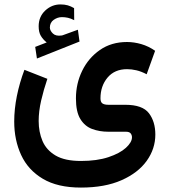

<svg xmlns="http://www.w3.org/2000/svg" viewBox="-20 -597 758 863"><path d="M189.9 -406.2Q173.3 -419.4 163.6 -435.8Q153.8 -452.1 153.8 -479Q153.8 -522 183.3 -549.6Q212.9 -577.1 251.5 -577.1Q270.5 -577.1 284.7 -573Q298.8 -568.8 313 -560.5L313.5 -506.3Q298.3 -514.2 285.2 -517.1Q272 -520 258.3 -520Q238.8 -520 221.4 -507.8Q204.1 -495.6 204.1 -472.7Q204.6 -459 217.8 -446.3Q231 -433.6 257.3 -437.5Q257.8 -437.5 261.7 -438.5L330.1 -463.4L337.4 -410.2L146 -334L138.2 -386.2ZM343.8 246.1Q238.8 246.1 172.4 206.5Q106 167 75 99.6Q43.9 32.2 43.9 -50.8Q43.9 -106.4 55.9 -165.8Q67.9 -225.1 89.8 -283.2L192.9 -242.7Q176.3 -193.8 165 -145.3Q153.8 -96.7 153.8 -53.2Q153.8 -3.9 171.1 36.9Q188.5 77.6 230 102.1Q271.5 126.5 343.8 126.5Q416 126.5 467.3 109.4Q518.6 92.3 545.9 67.4Q573.2 42.5 573.2 20Q573.2 10.3 567.4 2.7Q561.5 -4.9 545.9 -4.9H466.8Q427.7 -4.9 394.5 -17.1Q361.3 -29.3 341.3 -61.8Q321.3 -94.2 321.3 -154.8Q321.3 -221.2 349.4 -278.8Q377.4 -336.4 429 -372.3Q480.5 -408.2 550.8 -408.2Q582.5 -408.2 615.2 -398.7Q647.9 -389.2 677.2 -368.7L639.2 -263.2Q615.2 -275.9 593.3 -281Q571.3 -286.1 551.3 -286.1Q495.1 -286.1 463.4 -248.3Q431.6 -210.4 431.6 -154.8Q431.6 -138.2 440.4 -132.1Q449.2 -126 467.8 -126H543Q620.6 -126 649.4 -88.1Q678.2 -50.3 678.2 7.8Q678.2 71.8 639.4 126Q600.6 180.2 525.9 213.1Q451.2 246.1 343.8 246.1Z"/></svg>

Font: Vazirmatn FD NL SemiBold
Style: Regular
Weight: 600
Designer: Saber Rastikerdar
Foundry: Saber Rastikerdar
Version: Version 33.003